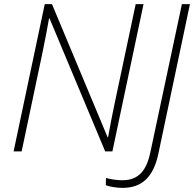

<svg xmlns="http://www.w3.org/2000/svg" viewBox="-20 -734 941 931"><path d="M46 0H85L186 -479C198 -536 208 -591 218 -645H220L490 0H525L676 -714H638L536 -233C525 -182 513 -119 504 -68H502L232 -714H197ZM574 177C668 177 724 125 748 11L901 -714H862L709 5C691 90 654 140 574 140C549 140 518 136 494 129L493 164C511 171 543 177 574 177Z"/></svg>

Font: Noto Sans ExtraLight
Style: Italic
Weight: 200
Italic angle: -12°
Designer: Monotype Design Team
Foundry: Monotype Imaging Inc.
Version: Version 2.013